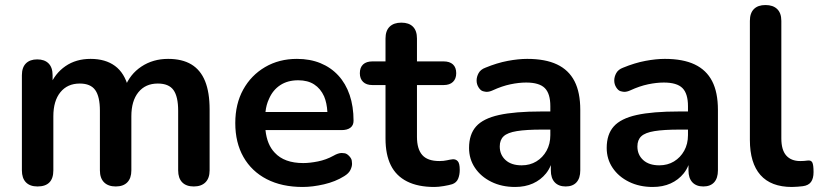

<svg xmlns="http://www.w3.org/2000/svg" viewBox="-20 -733 3254 763"><path d="M129 8Q99 8 83 -8.5Q67 -25 67 -56V-434Q67 -465 83 -481Q99 -497 128 -497Q157 -497 173 -481Q189 -465 189 -434V-361L178 -391Q198 -441 240 -470Q282 -499 340 -499Q399 -499 437 -471Q475 -443 490 -385H476Q496 -438 542 -468.5Q588 -499 648 -499Q704 -499 740.5 -477Q777 -455 795 -410.5Q813 -366 813 -298V-56Q813 -25 796.5 -8.5Q780 8 750 8Q720 8 704 -8.5Q688 -25 688 -56V-293Q688 -349 669.5 -375Q651 -401 607 -401Q558 -401 530 -366.5Q502 -332 502 -271V-56Q502 -25 486 -8.5Q470 8 440 8Q410 8 393.5 -8.5Q377 -25 377 -56V-293Q377 -349 358.5 -375Q340 -401 297 -401Q248 -401 220 -366.5Q192 -332 192 -271V-56Q192 8 129 8Z M1183 10Q1100 10 1040 -21Q980 -52 947.5 -109Q915 -166 915 -244Q915 -320 946.5 -377Q978 -434 1033.5 -466.5Q1089 -499 1160 -499Q1212 -499 1253.5 -482Q1295 -465 1324.5 -433Q1354 -401 1369.5 -355.5Q1385 -310 1385 -253Q1385 -235 1372.5 -225.5Q1360 -216 1337 -216H1035Q1041 -158 1072 -126Q1110 -85 1185 -85Q1211 -85 1243.5 -91.5Q1276 -98 1305 -114Q1324 -125 1338 -125Q1340 -125 1349 -124Q1358 -123 1367.5 -113Q1377 -103 1378 -94Q1379 -85 1379 -82Q1379 -71 1372.5 -57.5Q1366 -44 1348 -33Q1313 -11 1267.5 -0.5Q1222 10 1183 10ZM1268 -350Q1254 -381 1228.5 -397.5Q1203 -414 1165 -414Q1123 -414 1093.5 -394.5Q1064 -375 1049 -340Q1038 -317 1035 -288H1281Q1279 -324 1268 -350Z M1706 10Q1641 10 1597.5 -12Q1554 -34 1533 -76.5Q1512 -119 1512 -182V-395H1460Q1436 -395 1423 -407.5Q1410 -420 1410 -442Q1410 -465 1423 -477Q1436 -489 1460 -489H1512V-580Q1512 -611 1528.5 -627Q1545 -643 1575 -643Q1605 -643 1621 -627Q1637 -611 1637 -580V-489H1743Q1767 -489 1780 -477Q1793 -465 1793 -442Q1793 -420 1780 -407.5Q1767 -395 1743 -395H1637V-189Q1637 -141 1658 -117Q1679 -93 1726 -93Q1743 -93 1756 -96Q1769 -99 1779 -100Q1791 -101 1799 -92.5Q1807 -84 1807 -58Q1807 -38 1800.5 -22.5Q1794 -7 1777 -1Q1764 3 1743 6.5Q1722 10 1706 10Z M2027 10Q1974 10 1932.5 -10.5Q1891 -31 1867.5 -66Q1844 -101 1844 -145Q1844 -199 1872 -230.5Q1900 -262 1963 -276Q2026 -290 2132 -290H2167V-311Q2167 -361 2145 -383Q2123 -405 2071 -405Q2042 -405 2008.5 -398Q1975 -391 1938 -374Q1925 -368 1914 -368Q1909 -368 1899.5 -370.5Q1890 -373 1882 -385.5Q1874 -398 1874 -413Q1874 -428 1882 -442.5Q1890 -457 1909 -464Q1955 -483 1997.5 -491Q2040 -499 2075 -499Q2147 -499 2193.5 -477Q2240 -455 2263 -410.5Q2286 -366 2286 -296V-56Q2286 -25 2271 -8.5Q2256 8 2228 8Q2200 8 2184.5 -8.5Q2169 -25 2169 -56V-77Q2162 -59 2150 -44Q2129 -18 2098 -4Q2067 10 2027 10ZM2034 -212Q1997 -206 1981.5 -191.5Q1966 -177 1966 -151Q1966 -118 1989 -97Q2012 -76 2053 -76Q2086 -76 2111.5 -91.5Q2137 -107 2152 -134Q2167 -161 2167 -196V-218H2133Q2071 -218 2034 -212Z M2574 10Q2521 10 2479.5 -10.5Q2438 -31 2414.5 -66Q2391 -101 2391 -145Q2391 -199 2419 -230.5Q2447 -262 2510 -276Q2573 -290 2679 -290H2714V-311Q2714 -361 2692 -383Q2670 -405 2618 -405Q2589 -405 2555.5 -398Q2522 -391 2485 -374Q2472 -368 2461 -368Q2456 -368 2446.5 -370.5Q2437 -373 2429 -385.5Q2421 -398 2421 -413Q2421 -428 2429 -442.5Q2437 -457 2456 -464Q2502 -483 2544.5 -491Q2587 -499 2622 -499Q2694 -499 2740.5 -477Q2787 -455 2810 -410.5Q2833 -366 2833 -296V-56Q2833 -25 2818 -8.5Q2803 8 2775 8Q2747 8 2731.5 -8.5Q2716 -25 2716 -56V-77Q2709 -59 2697 -44Q2676 -18 2645 -4Q2614 10 2574 10ZM2581 -212Q2544 -206 2528.5 -191.5Q2513 -177 2513 -151Q2513 -118 2536 -97Q2559 -76 2600 -76Q2633 -76 2658.5 -91.5Q2684 -107 2699 -134Q2714 -161 2714 -196V-218H2680Q2618 -218 2581 -212Z M3127 10Q3044 10 3002 -37.5Q2960 -85 2960 -177V-650Q2960 -681 2976 -697Q2992 -713 3022 -713Q3052 -713 3068.5 -697Q3085 -681 3085 -650V-183Q3085 -137 3104.5 -115Q3124 -93 3160 -93Q3168 -93 3175 -93.5Q3182 -94 3189 -95Q3203 -97 3208 -87.5Q3213 -78 3213 -49Q3213 -24 3203 -10Q3193 4 3170 7Q3160 8 3149 9Q3138 10 3127 10Z"/></svg>

Font: Nunito
Style: Bold
Weight: 700
Designer: Vernon Adams
Foundry: Vernon Adams
Version: Version 3.602